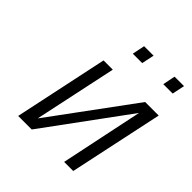

<svg xmlns="http://www.w3.org/2000/svg" viewBox="-180 -783 910 910"><g transform="rotate(45 275.5 -328.0)"><path d="M81.1 0 181.2 -472.2H243.2L154.8 -57.1L460 -472.2H550.8L450.2 0H389.2L476.1 -415L171.9 0ZM256.8 -592.8 269.5 -655.8H333L319.8 -592.8ZM460.9 -592.8 473.6 -655.8H537.1L523.9 -592.8Z"/></g></svg>

Font: CMU Bright
Style: Oblique
Weight: 500
Italic angle: -12°
Version: Version 0.7.0